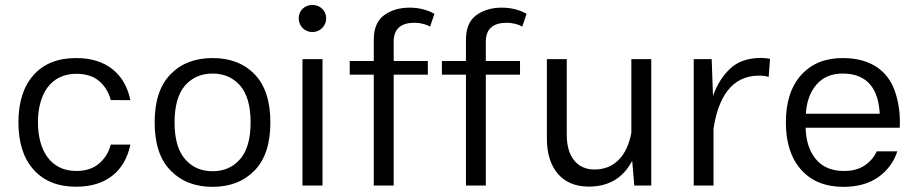

<svg xmlns="http://www.w3.org/2000/svg" viewBox="-20 -742 3657 768"><path d="M285.2 -509.8C211.4 -509.8 154.8 -487.3 114.3 -441.9C73.7 -396.5 53.7 -333 53.7 -252.4C53.7 -171.9 73.7 -108.9 114.3 -63.5C154.8 -18.1 211.4 4.9 285.2 4.9C404.8 4.9 480 -58.1 501.5 -163.6H422.9C415.5 -133.8 400.4 -108.9 377.4 -88.9C354.5 -68.4 323.7 -58.1 285.2 -58.1C181.2 -58.1 131.8 -142.1 131.8 -252.9C131.8 -363.8 181.6 -446.8 285.2 -446.8C323.7 -446.8 354.5 -437 377.4 -417C400.4 -397 415.5 -371.6 422.9 -341.8L501.5 -341.3C480 -447.3 404.3 -509.8 285.2 -509.8Z M830.1 -509.8C760.3 -509.8 704.1 -488.3 662.1 -444.8C619.6 -401.4 598.6 -337.4 598.6 -252.4C598.6 -167.5 619.6 -103.5 662.1 -60.1C704.6 -16.6 760.3 5.4 830.1 5.4C899.9 5.4 956.1 -16.6 998.5 -60.1C1040.5 -103.5 1061.5 -167.5 1061.5 -252.4C1061.5 -337.4 1040.5 -401.4 998.5 -444.8C956.5 -488.3 900.4 -509.8 830.1 -509.8ZM830.1 -447.8C875.5 -447.8 912.6 -431.6 940.4 -399.9C968.3 -367.7 982.4 -318.4 982.4 -252.4C982.4 -186.5 968.3 -137.2 940.4 -105.5C912.6 -73.2 875.5 -57.1 830.1 -57.1C784.7 -57.1 748 -73.2 720.2 -105.5C692.4 -137.2 678.2 -186.5 678.2 -252.4C678.2 -318.4 692.4 -367.7 720.2 -399.9C748 -431.6 784.7 -447.8 830.1 -447.8Z M1174.8 -668.5C1174.8 -638.7 1198.2 -613.8 1229.5 -613.8C1260.7 -613.8 1284.7 -638.7 1284.7 -668.5C1284.7 -699.2 1260.7 -722.2 1229.5 -722.2C1198.2 -722.2 1174.8 -699.2 1174.8 -668.5ZM1189.9 0H1270V-505.4H1189.9Z M1475.1 -443.4V0H1554.7V-443.4H1691.4V-498H1554.7V-575.7C1554.7 -627.9 1585.9 -650.9 1637.2 -650.9C1664.1 -650.9 1688 -643.6 1700.2 -635.3L1717.8 -686.5C1693.8 -700.7 1659.2 -711.4 1618.7 -711.4C1579.1 -711.4 1544.9 -701.7 1517.1 -681.6C1489.3 -661.6 1475.1 -628.9 1475.1 -583.5V-498H1378.9V-443.4Z M1843.8 -443.4V0H1923.3V-443.4H2060.1V-498H1923.3V-575.7C1923.3 -627.9 1954.6 -650.9 2005.9 -650.9C2032.7 -650.9 2056.6 -643.6 2068.8 -635.3L2086.4 -686.5C2062.5 -700.7 2027.8 -711.4 1987.3 -711.4C1947.8 -711.4 1913.6 -701.7 1885.7 -681.6C1857.9 -661.6 1843.8 -628.9 1843.8 -583.5V-498H1747.6V-443.4Z M2167.5 -188.5C2167.5 -128.4 2182.1 -81.1 2211.4 -46.9C2240.7 -12.7 2282.2 4.4 2335.4 4.4C2415 4.4 2473.1 -30.3 2508.8 -99.1L2517.1 0H2585V-505.4H2505.4V-210.9C2487.8 -116.7 2436 -64 2357.9 -64C2287.6 -64 2247.1 -116.7 2247.1 -201.2V-505.4H2167.5Z M2754.9 0H2834V-230.5L2834.5 -230C2853 -348.6 2904.3 -439.5 3016.1 -439.5C3032.2 -439.5 3045.4 -437.5 3054.7 -434.1L3060.1 -506.8C3048.8 -508.8 3036.6 -510.3 3024.4 -510.3C2972.2 -510.3 2930.7 -496.1 2900.4 -467.3C2870.1 -438.5 2847.2 -401.9 2832 -358.4L2826.7 -505.4H2754.9Z M3579.1 -231C3579.6 -238.3 3579.6 -245.1 3579.6 -252.4C3579.6 -299.3 3572.3 -342.3 3558.1 -381.3C3529.3 -459.5 3461.9 -509.8 3350.6 -509.8C3280.8 -509.8 3225.6 -487.3 3185.1 -442.4C3144 -397 3123.5 -334 3123.5 -252.4C3123.5 -171.4 3144 -108.4 3184.6 -63C3225.1 -17.6 3281.2 5.4 3354 5.4C3409.2 5.4 3455.6 -7.3 3492.7 -33.2C3529.3 -59.1 3555.2 -93.3 3569.3 -136.7H3486.8C3477.5 -115.2 3462.4 -96.7 3440.4 -81.5C3418.5 -65.9 3390.6 -58.1 3356.4 -58.1C3306.2 -58.1 3268.6 -74.2 3242.7 -106.4C3216.8 -138.2 3203.6 -179.7 3202.6 -231ZM3203.6 -287.1C3206.1 -334.5 3220.2 -373.5 3245.6 -403.3C3271 -433.1 3306.2 -447.8 3351.1 -447.8C3455.6 -447.8 3494.1 -378.4 3499 -287.1Z"/></svg>

Font: Estedad Regular
Style: Regular
Weight: 400
Designer: Amin Abedi
Version: Version 7.3